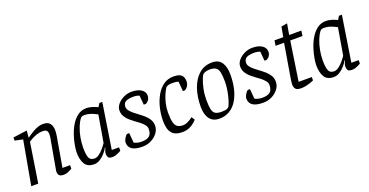

<svg xmlns="http://www.w3.org/2000/svg" viewBox="-30 -1208 3476 1808"><g transform="rotate(-20 1708.5 -304.0)"><path d="M387 4Q369 4 356 -0.5Q343 -5 336.5 -16Q330 -27 330 -46Q330 -48 330 -51.5Q330 -55 331 -59L384 -357Q386 -364 387.5 -376.5Q389 -389 389 -401Q389 -424 379 -437Q369 -450 334 -450Q304 -450 275 -439.5Q246 -429 224.5 -417Q203 -405 193 -398L131 0H61L140 -440L60 -457V-488L200 -507L194 -438H197Q203 -443 220.5 -455Q238 -467 261.5 -480.5Q285 -494 311.5 -503.5Q338 -513 362 -513Q414 -513 433.5 -485.5Q453 -458 453 -420Q453 -406 452 -392.5Q451 -379 449 -367Q447 -355 445 -344L396 -61H472V-27Q470 -25 457 -17.5Q444 -10 425.5 -3Q407 4 387 4Z M690 9Q624 9 597.5 -35.5Q571 -80 571 -150Q571 -177 578.5 -221.5Q586 -266 602.5 -316.5Q619 -367 645.5 -411.5Q672 -456 710 -484.5Q748 -513 798 -513Q823 -513 848 -506Q873 -499 890.5 -491.5Q908 -484 910 -482L932 -517H961L890 -61H963V-27Q961 -25 947 -17.5Q933 -10 914 -3Q895 4 875 4Q840 4 832 -11.5Q824 -27 824 -46Q824 -58 828.5 -71.5Q833 -85 841 -104L838 -106Q824 -79 800.5 -52.5Q777 -26 749 -8.5Q721 9 690 9ZM711 -41Q735 -41 759.5 -59.5Q784 -78 805 -103Q826 -128 840 -149L886 -419Q861 -433 828 -445.5Q795 -458 757 -458Q741 -458 733.5 -454Q726 -450 721 -444Q699 -416 681.5 -372Q664 -328 654 -276.5Q644 -225 644 -171Q644 -107 656.5 -74Q669 -41 711 -41Z M1175 9Q1104 9 1070 -14Q1036 -37 1036 -83Q1036 -95 1044 -111.5Q1052 -128 1062.5 -141Q1073 -154 1079 -154H1099L1107 -56Q1120 -48 1140.5 -43Q1161 -38 1180 -38Q1237 -38 1261 -59.5Q1285 -81 1285 -130Q1285 -151 1269 -170.5Q1253 -190 1229.5 -209Q1206 -228 1182 -244Q1163 -258 1140 -277.5Q1117 -297 1101 -324Q1085 -351 1085 -386Q1085 -418 1109 -447Q1133 -476 1171 -494.5Q1209 -513 1251 -513Q1312 -513 1347.5 -489.5Q1383 -466 1383 -427Q1383 -404 1371 -385.5Q1359 -367 1339 -359H1319L1311 -452Q1301 -457 1285.5 -460Q1270 -463 1256 -463Q1199 -463 1174 -448Q1149 -433 1149 -398Q1149 -378 1164 -358.5Q1179 -339 1201.5 -321.5Q1224 -304 1245 -288Q1271 -269 1295.5 -247.5Q1320 -226 1336 -199Q1352 -172 1352 -138Q1352 -99 1327.5 -65.5Q1303 -32 1262.5 -11.5Q1222 9 1175 9Z M1573 9Q1503 9 1470 -29.5Q1437 -68 1437 -151Q1437 -216 1452 -280Q1467 -344 1496.5 -397Q1526 -450 1569.5 -481.5Q1613 -513 1670 -513Q1707 -513 1729.5 -504Q1752 -495 1762.5 -476Q1773 -457 1773 -427Q1773 -406 1765 -390.5Q1757 -375 1747 -366Q1737 -357 1729 -353H1709L1701 -450Q1700 -451 1685.5 -454.5Q1671 -458 1636 -458Q1620 -458 1605.5 -455Q1591 -452 1580 -444Q1578 -445 1567 -426.5Q1556 -408 1542 -375Q1528 -342 1518 -299Q1508 -256 1508 -208Q1508 -144 1517.5 -110Q1527 -76 1548 -63Q1569 -50 1603 -50Q1624 -50 1645.5 -60Q1667 -70 1683 -81.5Q1699 -93 1701 -95L1722 -62Q1719 -58 1700.5 -40.5Q1682 -23 1649.5 -7Q1617 9 1573 9Z M1946 9Q1881 9 1848.5 -34.5Q1816 -78 1816 -156Q1816 -256 1844 -337Q1872 -418 1926 -465.5Q1980 -513 2057 -513Q2124 -513 2153.5 -468Q2183 -423 2183 -347Q2183 -270 2167.5 -205Q2152 -140 2122 -92Q2092 -44 2047.5 -17.5Q2003 9 1946 9ZM1985 -45Q2002 -45 2022 -47.5Q2042 -50 2054 -60Q2060 -63 2069.5 -85.5Q2079 -108 2088.5 -142.5Q2098 -177 2105 -218.5Q2112 -260 2112 -302Q2112 -361 2104.5 -395Q2097 -429 2076.5 -443.5Q2056 -458 2015 -458Q1997 -458 1977 -453Q1957 -448 1946 -438Q1938 -430 1924 -394.5Q1910 -359 1899 -307.5Q1888 -256 1888 -200Q1888 -136 1896 -102.5Q1904 -69 1925.5 -57Q1947 -45 1985 -45Z M2385 9Q2314 9 2280 -14Q2246 -37 2246 -83Q2246 -95 2254 -111.5Q2262 -128 2272.5 -141Q2283 -154 2289 -154H2309L2317 -56Q2330 -48 2350.5 -43Q2371 -38 2390 -38Q2447 -38 2471 -59.5Q2495 -81 2495 -130Q2495 -151 2479 -170.5Q2463 -190 2439.5 -209Q2416 -228 2392 -244Q2373 -258 2350 -277.5Q2327 -297 2311 -324Q2295 -351 2295 -386Q2295 -418 2319 -447Q2343 -476 2381 -494.5Q2419 -513 2461 -513Q2522 -513 2557.5 -489.5Q2593 -466 2593 -427Q2593 -404 2581 -385.5Q2569 -367 2549 -359H2529L2521 -452Q2511 -457 2495.5 -460Q2480 -463 2466 -463Q2409 -463 2384 -448Q2359 -433 2359 -398Q2359 -378 2374 -358.5Q2389 -339 2411.5 -321.5Q2434 -304 2455 -288Q2481 -269 2505.5 -247.5Q2530 -226 2546 -199Q2562 -172 2562 -138Q2562 -99 2537.5 -65.5Q2513 -32 2472.5 -11.5Q2432 9 2385 9Z M2768 3Q2728 3 2712.5 -12.5Q2697 -28 2697 -62Q2697 -70 2699 -83.5Q2701 -97 2702 -107L2760 -455H2675L2683 -507H2771L2789 -607L2849 -617L2830 -507H2952L2945 -455H2822L2763 -62H2895V-29Q2892 -27 2871.5 -19Q2851 -11 2823 -4Q2795 3 2768 3Z M3091 9Q3025 9 2998.5 -35.5Q2972 -80 2972 -150Q2972 -177 2979.5 -221.5Q2987 -266 3003.5 -316.5Q3020 -367 3046.5 -411.5Q3073 -456 3111 -484.5Q3149 -513 3199 -513Q3224 -513 3249 -506Q3274 -499 3291.5 -491.5Q3309 -484 3311 -482L3333 -517H3362L3291 -61H3364V-27Q3362 -25 3348 -17.5Q3334 -10 3315 -3Q3296 4 3276 4Q3241 4 3233 -11.5Q3225 -27 3225 -46Q3225 -58 3229.5 -71.5Q3234 -85 3242 -104L3239 -106Q3225 -79 3201.5 -52.5Q3178 -26 3150 -8.5Q3122 9 3091 9ZM3112 -41Q3136 -41 3160.5 -59.5Q3185 -78 3206 -103Q3227 -128 3241 -149L3287 -419Q3262 -433 3229 -445.5Q3196 -458 3158 -458Q3142 -458 3134.5 -454Q3127 -450 3122 -444Q3100 -416 3082.5 -372Q3065 -328 3055 -276.5Q3045 -225 3045 -171Q3045 -107 3057.5 -74Q3070 -41 3112 -41Z"/></g></svg>

Font: Faustina Light Light
Style: Italic
Weight: 300
Italic angle: -8°
Version: Version 1.200